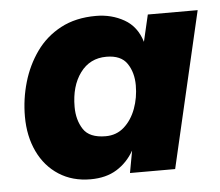

<svg xmlns="http://www.w3.org/2000/svg" viewBox="-43 -558 702 614"><g transform="rotate(-5 308.0 -250.5)"><path d="M224 9Q166 9 122.5 -19Q79 -47 55.5 -96.5Q32 -146 32 -209Q32 -265 47.5 -318.5Q63 -372 94 -415.5Q125 -459 173 -484.5Q221 -510 286 -510Q336 -510 376.5 -487Q417 -464 432 -414L452 -500H612L496 0H351L364 -71Q343 -34 308.5 -12.5Q274 9 224 9ZM284 -124Q319 -124 343.5 -146Q368 -168 381 -203Q394 -238 394 -278Q394 -319 374.5 -348Q355 -377 308 -377Q255 -377 224 -335Q193 -293 193 -226Q193 -184 212.5 -154Q232 -124 284 -124Z"/></g></svg>

Font: Prodigy Sans
Style: Bold Italic
Weight: 700
Italic angle: -13°
Designer: Wei Huang
Foundry: Wei Huang
Version: Version 1.003; ttfautohint (v1.8.3)